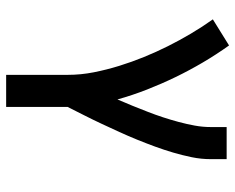

<svg xmlns="http://www.w3.org/2000/svg" viewBox="-92 -486 783 640"><g transform="rotate(90 300.0 -166.5)"><path d="M230 205V0Q230 -44 221.5 -87Q213 -130 200 -172Q187 -214 170.5 -254.5Q154 -295 134.5 -334Q115 -373 92.5 -411Q70 -449 45 -484L132 -538Q162 -496 188.5 -451Q215 -406 237.5 -359.5Q260 -313 279 -264.5Q298 -216 312 -166Q323 -191 333 -216Q343 -241 353 -266.5Q363 -292 371.5 -318Q380 -344 387 -370Q394 -396 399 -423Q404 -450 404 -477V-530H511V-477Q511 -445 504.5 -413.5Q498 -382 489 -351.5Q480 -321 469 -291Q458 -261 446 -231.5Q434 -202 420.5 -172.5Q407 -143 393.5 -114Q380 -85 365.5 -56.5Q351 -28 337 0V205Z"/></g></svg>

Font: Iosevka Curly Slab SmBdEx
Style: Regular
Weight: 600
Width: 7
Monospace: yes
Designer: Belleve Invis
Foundry: Belleve Invis
Version: Version 11.1.0; ttfautohint (v1.8.3)